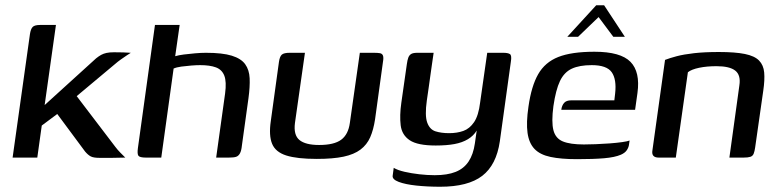

<svg xmlns="http://www.w3.org/2000/svg" viewBox="-20 -600 2967 731"><path d="M28 0 94 -470Q97 -490 104.5 -497.5Q112 -505 133 -505H193L150 -200L346 -378Q356 -386 365 -391Q374 -396 385.5 -398.5Q397 -401 414 -401Q433 -401 449 -400.5Q465 -400 478 -399Q473 -396 462.5 -389Q452 -382 440 -373.5Q428 -365 419 -357L272 -234L419 -41Q428 -29 438 -19Q448 -9 457 0Q431 1 405.5 1Q380 1 359 1Q336 1 325.5 -4.5Q315 -10 304 -23L198 -166L139 -122L122 0Z M536 0Q512 0 507 -7Q502 -14 505 -36L570 -505H664L647 -386Q660 -390 680 -392.5Q700 -395 722.5 -397Q745 -399 764 -399Q827 -399 862.5 -388Q898 -377 913.5 -355.5Q929 -334 930.5 -302Q932 -270 926 -226L901 -46Q899 -26 893.5 -16Q888 -6 879 -3Q870 0 851 0H803L837 -244Q843 -289 834 -312Q825 -335 802 -343.5Q779 -352 742 -352Q728 -352 708.5 -350.5Q689 -349 670.5 -346.5Q652 -344 641 -339L594 0Z M1141 -399 1103 -132Q1097 -86 1120 -67Q1143 -48 1195 -48Q1252 -48 1279 -68Q1306 -88 1312 -132L1350 -399Q1351 -399 1358.5 -399Q1366 -399 1375 -399Q1384 -399 1392 -399Q1400 -399 1403 -399Q1418 -399 1426.5 -397.5Q1435 -396 1438 -388.5Q1441 -381 1438 -364L1408 -146Q1402 -106 1389.5 -77.5Q1377 -49 1352.5 -30.5Q1328 -12 1288 -3.5Q1248 5 1186 5Q1111 5 1070 -8Q1029 -21 1016 -52.5Q1003 -84 1011 -139L1042 -364Q1045 -385 1053 -392Q1061 -399 1083 -399Q1098 -399 1112 -399Q1126 -399 1141 -399Z M1656 111Q1607 111 1565 106.5Q1523 102 1498 92.5Q1473 83 1475 69L1479 39Q1494 48 1520 54Q1546 60 1576.5 63.5Q1607 67 1635 67Q1683 67 1714.5 54.5Q1746 42 1764 15Q1782 -12 1788 -54L1795 -103Q1783 -83 1761.5 -70Q1740 -57 1710 -51.5Q1680 -46 1639 -46Q1570 -46 1540 -66Q1510 -86 1505.5 -123Q1501 -160 1508 -209L1529 -356Q1531 -371 1534.5 -380.5Q1538 -390 1545.5 -394.5Q1553 -399 1569 -399H1631Q1627 -373 1624 -351Q1621 -329 1618 -308.5Q1615 -288 1612 -265.5Q1609 -243 1605 -217Q1597 -160 1606.5 -133.5Q1616 -107 1638 -100Q1660 -93 1690 -93Q1720 -93 1744 -101.5Q1768 -110 1785 -135Q1802 -160 1808 -210L1835 -399H1896Q1914 -399 1921.5 -394Q1929 -389 1925 -365L1883 -62Q1870 28 1816 69.5Q1762 111 1656 111Z M2177 6Q2116 6 2076 -2.5Q2036 -11 2015 -33Q1994 -55 1988.5 -94Q1983 -133 1992 -194Q2003 -272 2029 -317.5Q2055 -363 2105.5 -383Q2156 -403 2243 -403Q2343 -403 2380.5 -364.5Q2418 -326 2407 -246L2398 -182H2117Q2119 -198 2127.5 -208Q2136 -218 2155 -218H2319L2322 -244Q2328 -298 2309 -325Q2290 -352 2233 -352Q2186 -352 2157 -338.5Q2128 -325 2112 -291.5Q2096 -258 2087 -196Q2079 -136 2087 -104.5Q2095 -73 2123 -61.5Q2151 -50 2203 -50Q2222 -50 2248 -51Q2274 -52 2301 -54Q2328 -56 2349 -59Q2370 -62 2377 -65L2375 -51Q2374 -40 2367 -29Q2360 -18 2344 -11Q2321 -1 2280 2.5Q2239 6 2177 6ZM2140 -460 2250 -580H2280L2359 -460H2315L2259 -535L2181 -460Z M2488 0Q2459 0 2464 -28L2512 -372Q2530 -379 2556.5 -386Q2583 -393 2622.5 -397.5Q2662 -402 2717 -402Q2779 -402 2816 -394.5Q2853 -387 2870 -369.5Q2887 -352 2889.5 -324Q2892 -296 2886 -255L2855 -38Q2853 -24 2849.5 -15Q2846 -6 2837 -3Q2828 0 2811 0H2757L2795 -275Q2801 -314 2779.5 -331Q2758 -348 2708 -348Q2671 -348 2642 -342Q2613 -336 2599 -325L2553 0Z"/></svg>

Font: Genos Medium
Style: Italic
Weight: 500
Italic angle: -8°
Designer: Robert E. Leuschke
Foundry: Robert E. Leuschke
Version: Version 1.010